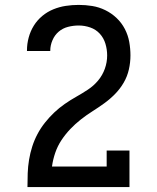

<svg xmlns="http://www.w3.org/2000/svg" viewBox="-20 -763 640 783"><path d="M92 0V-1Q92 -29 93 -56.5Q94 -84 98.5 -111.5Q103 -139 111.5 -165.5Q120 -192 133 -216.5Q146 -241 163.5 -263Q181 -285 201 -304Q221 -323 244 -339Q267 -355 291 -368.5Q315 -382 338.5 -397.5Q362 -413 380 -434.5Q398 -456 407.5 -482.5Q417 -509 417 -537Q417 -561 410 -584.5Q403 -608 387 -625.5Q371 -643 348 -651Q325 -659 301 -659Q279 -659 257.5 -653.5Q236 -648 219.5 -634Q203 -620 194 -599Q185 -578 185 -557Q185 -556 185 -556Q185 -556 185 -555H90Q90 -556 90 -556.5Q90 -557 90 -558Q90 -584 97 -610Q104 -636 118 -658.5Q132 -681 152.5 -698Q173 -715 197.5 -725Q222 -735 248 -739Q274 -743 301 -743Q329 -743 356.5 -738.5Q384 -734 409.5 -721.5Q435 -709 455.5 -689.5Q476 -670 489 -645Q502 -620 507 -592.5Q512 -565 512 -537Q512 -508 505.5 -479.5Q499 -451 484.5 -426Q470 -401 449.5 -380Q429 -359 405.5 -342Q382 -325 357.5 -309.5Q333 -294 310 -276Q287 -258 267 -237Q247 -216 231 -192Q215 -168 205.5 -140.5Q196 -113 192 -84H415V-149H508V0Z"/></svg>

Font: Iosevka Slab Medium Extended
Style: Regular
Weight: 500
Width: 7
Monospace: yes
Designer: Belleve Invis
Foundry: Belleve Invis
Version: Version 11.1.1; ttfautohint (v1.8.3)